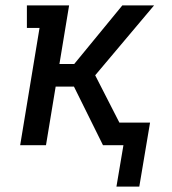

<svg xmlns="http://www.w3.org/2000/svg" viewBox="-20 -540 640 714"><path d="M498 154H413L439 0H363L255 -218H187L151 0H55L127 -436H80V-520H237L201 -302H256L435 -520H553L334 -260L424 -84H538Z"/></svg>

Font: Iosevka HT Medium Extended
Style: Italic
Weight: 500
Width: 7
Italic angle: -9°
Monospace: yes
Designer: Belleve Invis
Foundry: Belleve Invis
Version: Version 32.3.0; ttfautohint (v1.8.4)